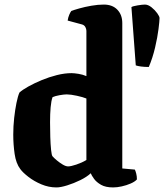

<svg xmlns="http://www.w3.org/2000/svg" viewBox="-20 -820 718 840"><path d="M227 0Q193 0 161 -13.5Q129 -27 104.5 -46Q80 -65 69 -80Q50 -105 44 -146.5Q38 -188 38 -231Q38 -268 42 -304Q46 -340 52 -369.5Q58 -399 65 -415Q78 -427 104 -441.5Q130 -456 162.5 -469.5Q195 -483 229 -491.5Q263 -500 293 -500Q304 -500 323 -497Q342 -494 358 -487V-685Q358 -693 353.5 -701.5Q349 -710 339 -713L276 -730Q278 -744 283 -755.5Q288 -767 292 -772Q302 -776 326.5 -783Q351 -790 380 -795Q409 -800 434 -800Q472 -800 493.5 -777.5Q515 -755 515 -719V-83L570 -78Q573 -72 576 -60.5Q579 -49 579 -35Q570 -25 551.5 -17Q533 -9 512.5 -4.5Q492 0 475 0Q442 0 422 -11.5Q402 -23 391.5 -37.5Q381 -52 377 -62Q360 -46 331.5 -32Q303 -18 274 -9Q245 0 227 0ZM278 -92Q290 -92 314 -100Q338 -108 358 -120V-389Q344 -395 316.5 -401Q289 -407 272 -407Q260 -407 240.5 -403.5Q221 -400 210 -395Q204 -379 201.5 -350.5Q199 -322 199 -285Q199 -254 200 -221Q201 -188 203.5 -164Q206 -140 210 -136Q216 -129 228.5 -118.5Q241 -108 254.5 -100Q268 -92 278 -92ZM631 -527Q612 -527 597 -529Q582 -531 574 -534L555 -789Q561 -793 582 -796.5Q603 -800 614 -800Q628 -800 643 -788Q658 -776 668 -762Q678 -748 678 -741Q678 -729 673.5 -693Q669 -657 658.5 -612Q648 -567 631 -527Z"/></svg>

Font: Texturina ExtraBold
Style: Regular
Weight: 800
Designer: Guillermo Torres Carreño
Foundry: Omnibus-Type
Version: Version 1.002; ttfautohint (v1.8.3)